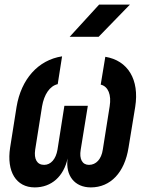

<svg xmlns="http://www.w3.org/2000/svg" viewBox="-20 -805 640 835"><path d="M283 -645H409L545 -785H411ZM131 10C204 10 257 -38 274 -116C264 -42 304 10 375 10C461 10 522 -55 539 -163L568 -340C587 -459 536 -542 438 -558L418 -437C451 -429 465 -392 457 -343L427 -154C421 -113 398 -88 367 -88C338 -88 324 -113 331 -154L362 -345H260L230 -154C223 -113 201 -88 172 -88C141 -88 127 -113 133 -154L163 -343C172 -394 196 -431 231 -439L250 -560C146 -544 72 -461 52 -340L24 -163C8 -59 50 10 131 10Z"/></svg>

Font: JetBrains Mono
Style: Bold Italic
Weight: 558
Italic angle: -9°
Monospace: yes
Designer: Philipp Nurullin, Konstantin Bulenkov
Foundry: JetBrains
Version: Version 2.305